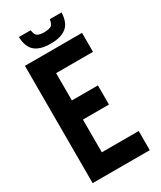

<svg xmlns="http://www.w3.org/2000/svg" viewBox="-198 -851 770 920"><g transform="rotate(-30 187.0 -391.5)"><path d="M190 -679Q133 -679 104 -703Q75 -727 73 -783H138Q142 -754 155.5 -748Q169 -742 190 -742Q212 -742 226 -748Q240 -754 244 -783H309Q307 -727 277 -703Q247 -679 190 -679ZM29 0V-649H345V-544H141V-393H285V-287H141V-106H345V0Z"/></g></svg>

Font: New Amsterdam
Style: Regular
Weight: 400
Designer: Vladimir Nikolic
Foundry: Vladimir Nikolic
Version: Version 1.000; ttfautohint (v1.8.4.7-5d5b)